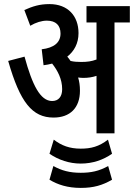

<svg xmlns="http://www.w3.org/2000/svg" viewBox="-20 -652 655 939"><path d="M371 -208C371 -233 368 -254 362 -273C371 -272 379 -271 387 -271C410 -271 431 -274 452 -281V0H540V-542H615V-622H403V-542H452V-361C428 -352 407 -349 377 -349C357 -349 342 -350 325 -354C320 -362 314 -369 309 -375C342 -401 364 -439 364 -490C364 -574 312 -632 222 -632C173 -632 140 -621 99 -603L128 -526C155 -542 184 -551 209 -551C253 -551 276 -528 276 -488C276 -444 244 -418 184 -411L193 -333C207 -335 221 -337 235 -341C262 -307 284 -265 284 -216C284 -179 266 -158 235 -158C177 -158 138 -236 100 -375L20 -354C78 -151 138 -77 242 -77C322 -77 371 -124 371 -208ZM375 148C433 148 485 130 528 100L508 31C464 65 425 75 375 75C320 75 281 60 243 31L222 100C266 130 319 148 375 148ZM375 267C438 267 481 254 528 227L509 160C464 185 425 193 375 193C320 193 281 182 241 160L222 227C262 251 310 267 375 267Z"/></svg>

Font: Noto Sans Devanagari UI ExtraCondensed Medium
Style: Regular
Weight: 500
Width: 2
Designer: Jelle Bosma - Monotype Design Team
Foundry: Monotype Imaging Inc.
Version: Version 2.003